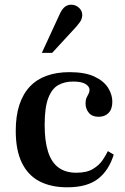

<svg xmlns="http://www.w3.org/2000/svg" viewBox="-20 -787 534 817"><path d="M266 10Q197 10 148 -15.5Q99 -41 73 -94.5Q47 -148 47 -230Q47 -294 62.5 -341Q78 -388 107.5 -419Q137 -450 179.5 -465Q222 -480 276 -480Q341 -480 381 -461.5Q421 -443 439.5 -414Q458 -385 458 -354Q458 -323 442 -306.5Q426 -290 400 -290Q372 -290 358 -307Q344 -324 344 -347Q344 -362 348.5 -371.5Q353 -381 357 -388.5Q361 -396 361 -404Q361 -419 344 -429.5Q327 -440 291 -440Q255 -440 228 -425Q201 -410 185.5 -370Q170 -330 170 -255Q170 -187 184.5 -141.5Q199 -96 229 -74Q259 -52 305 -52Q349 -52 375.5 -68Q402 -84 416.5 -105.5Q431 -127 439 -144L464 -129Q454 -97 438 -71.5Q422 -46 399 -27.5Q376 -9 343 0.5Q310 10 266 10ZM158 -562 236 -731Q246 -751 257.5 -759Q269 -767 283 -767Q302 -767 316 -754Q330 -741 330 -723Q330 -713 326 -703.5Q322 -694 306 -675L202 -562Z"/></svg>

Font: Frank Ruhl Libre Medium
Style: Regular
Weight: 500
Designer: Yanek Iontef
Foundry: Fontef
Version: Version 6.004